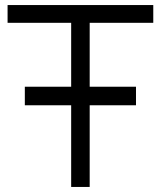

<svg xmlns="http://www.w3.org/2000/svg" viewBox="-20 -740 636 760"><path d="M78.3 -323.3V-396.7H518.3V-323.3ZM261.7 0V-649.7H10V-720H586.7V-649.7H335V0Z"/></svg>

Font: Manrope
Style: Regular
Weight: 400
Designer: Mikhail Sharanda
Foundry: Mikhail Sharanda
Version: Version 4.503